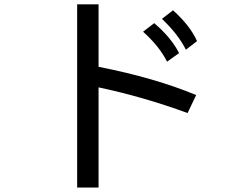

<svg xmlns="http://www.w3.org/2000/svg" viewBox="-20 -797 1040 876"><path d="M875 -363.3 835.9 -281.2Q632.8 -355.5 429.7 -398.4V58.6H332V-777.3H429.7V-492.2Q687.5 -441.4 875 -363.3ZM878.9 -609.4 828.1 -570.3Q793 -640.6 718.8 -710.9L769.5 -750Q847.7 -679.7 878.9 -609.4ZM796.9 -554.7 742.2 -515.6Q707 -585.9 632.8 -652.3L683.6 -691.4Q761.7 -625 796.9 -554.7Z"/></svg>

Font: WenQuanYi Micro Hei
Style: Regular
Weight: 400
Foundry: Ascender Corporation
Version: Version 0.2.0-beta